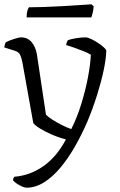

<svg xmlns="http://www.w3.org/2000/svg" viewBox="-26 -674 559 894"><path d="M98 200Q86 200 65 188.5Q44 177 35 166Q35 159 37 155Q39 151 41 149Q115 143 177 99Q239 55 281 -25Q246 -34 214 -48Q182 -62 159 -76.5Q136 -91 129 -101L78 -385Q75 -401 69 -416Q63 -431 45 -437L-6 -453Q-5 -462 -2.5 -469Q0 -476 2 -478Q16 -485 39 -492.5Q62 -500 73 -500Q102 -500 121 -478Q140 -456 146 -420L188 -140Q196 -131 216 -118Q236 -105 260.5 -92.5Q285 -80 306 -73Q333 -127 352.5 -190Q372 -253 383.5 -313.5Q395 -374 397 -419Q385 -427 363.5 -435.5Q342 -444 319.5 -452Q297 -460 282 -464Q283 -472 285.5 -478Q288 -484 290 -487Q304 -492 328 -496Q352 -500 373 -500Q382 -500 398 -492.5Q414 -485 430 -474.5Q446 -464 457.5 -453.5Q469 -443 469 -438Q468 -400 456.5 -346Q445 -292 425.5 -230Q406 -168 380 -106Q354 -46 322.5 9Q291 64 255 107Q219 150 179 175Q139 200 98 200ZM98 -593Q98 -612 101.5 -624Q105 -636 109 -640Q139 -640 181.5 -641.5Q224 -643 268 -645.5Q312 -648 347.5 -650.5Q383 -653 400 -654L410 -645Q409 -628 405.5 -614Q402 -600 399 -593Z"/></svg>

Font: Texturina 72pt Light
Style: Regular
Weight: 300
Designer: Guillermo Torres Carreño
Foundry: Omnibus-Type
Version: Version 1.002; ttfautohint (v1.8.3)